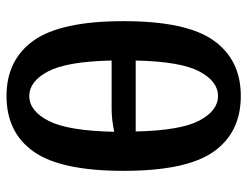

<svg xmlns="http://www.w3.org/2000/svg" viewBox="-105 -645 760 590"><g transform="rotate(90 275.0 -350.0)"><path d="M505 -350Q505 -157 446 -73.5Q387 10 275 10Q164 10 104.5 -73.5Q45 -157 45 -350Q45 -543 104.5 -626.5Q164 -710 275 -710Q387 -710 446 -626.5Q505 -543 505 -350ZM166 -387H384Q381 -525 350.5 -582.5Q320 -640 275 -640Q230 -640 199.5 -582.5Q169 -525 166 -387ZM385 -321Q347 -313 315 -313H166Q169 -175 199.5 -117.5Q230 -60 275 -60Q321 -60 351.5 -119.5Q382 -179 385 -321Z"/></g></svg>

Font: Cuprum
Style: Bold
Weight: 700
Designer: Jovanny Lemonad
Foundry: Jovanny Lemonad
Version: Version 2.000